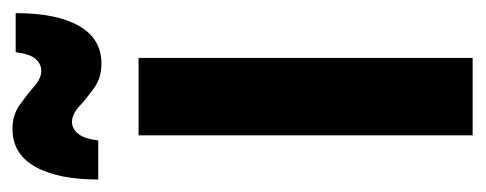

<svg xmlns="http://www.w3.org/2000/svg" viewBox="-254 -510 759 300"><g transform="rotate(-90 125.0 -359.5)"><path d="M64 0V-522H185V0ZM-5 -585Q-5 -648 15 -683.5Q35 -719 74 -719Q96 -719 112 -707.5Q128 -696 140.5 -685Q153 -674 165 -674Q175 -674 183 -682.5Q191 -691 194 -714H255Q255 -650 235 -615Q215 -580 176 -580Q154 -580 138 -591.5Q122 -603 109.5 -614.5Q97 -626 85 -626Q75 -626 67 -617Q59 -608 56 -585Z"/></g></svg>

Font: Radio Canada Condensed SemiBold
Style: Regular
Weight: 600
Width: 3
Designer: Charles Daoud, Etienne Aubert Bonn, Alexandre Saumier Demers, Jacques Le Bailly
Foundry: Radio-Canada
Version: Version 2.104; ttfautohint (v1.8.4.7-5d5b);gftools[0.9.28.de